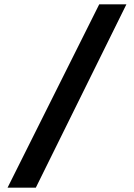

<svg xmlns="http://www.w3.org/2000/svg" viewBox="-20 -720 620 890"><path d="M440 -700H566L146 150H15Z"/></svg>

Font: Renner*
Style: Semi
Weight: 600
Version: Version 003.000 ; ttfautohint (v0.97) -l 8 -r 50 -G 200 -x 1